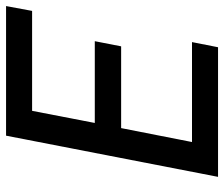

<svg xmlns="http://www.w3.org/2000/svg" viewBox="-73 -667 740 634"><g transform="rotate(-90 297.0 -350.0)"><path d="M30 0H458L475 -86H145L191 -320H461L478 -407H208L248 -614H578L594 -700H166Z"/></g></svg>

Font: Uncut Sans Medium Italic
Style: Regular
Weight: 500
Italic angle: -11°
Designer: Kasper Nordkvist
Foundry: UNCUT.wtf
Version: Version 1.304;Glyphs 3.2 (3246)